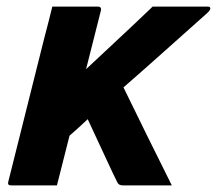

<svg xmlns="http://www.w3.org/2000/svg" viewBox="-20 -560 655 580"><path d="M152 0H13Q2 0 5 -11L113 -442Q120 -469 126.5 -494Q133 -519 138 -540H277Q281 -540 284 -537Q286 -533 285 -529L240 -351Q290 -398 340.5 -445Q391 -492 441 -540H608Q617 -540 615 -532Q614 -530 612 -527Q610 -524 602 -517Q539 -461 477 -405.5Q415 -350 353 -296Q390 -220 426 -147Q462 -74 499 0H351Q338 0 334 -10Q330 -18 319 -41Q308 -64 294.5 -93.5Q281 -123 267.5 -151.5Q254 -180 245 -200Q231 -187 217.5 -174.5Q204 -162 190 -150Z"/></svg>

Font: Recursive Sn Lnr St XBd
Style: Italic
Weight: 800
Italic angle: -15°
Version: Version 1.079;hotconv 1.0.112;makeotfexe 2.5.65598; ttfautoh